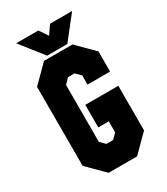

<svg xmlns="http://www.w3.org/2000/svg" viewBox="-209 -949 903 1040"><g transform="rotate(-30 242.0 -429.0)"><path d="M153 0 50 -103V-597L153 -700H331L434 -597V-471H293V-528L262.5 -558.5H221L191 -527V-171.5L221 -141.5H262.5L293 -172V-241H227.5V-382H434V-103L331 0ZM182 -716 70 -858H208.5L245 -804L281.5 -858H420L308 -716Z"/></g></svg>

Font: Tourney Condensed Black
Style: Regular
Weight: 900
Width: 3
Designer: Tyler Finck
Foundry: Etcetera Type Co
Version: Version 1.010; ttfautohint (v1.8.3)